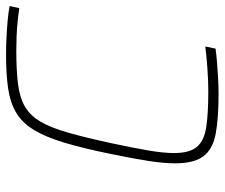

<svg xmlns="http://www.w3.org/2000/svg" viewBox="-74 -662 744 636"><g transform="rotate(-90 298.0 -344.0)"><path d="M305 8Q224 8 173 -1.5Q122 -11 98.5 -42Q75 -73 75 -136Q75 -174 83 -225Q91 -276 105 -344Q124 -438 143 -501.5Q162 -565 185.5 -603.5Q209 -642 242 -662Q275 -682 322.5 -689Q370 -696 436 -696Q463 -696 492.5 -694.5Q522 -693 549.5 -690.5Q577 -688 596 -684L589 -652Q570 -655 545.5 -657.5Q521 -660 496 -661Q471 -662 449 -662Q384 -662 339 -656.5Q294 -651 264 -634Q234 -617 213.5 -582.5Q193 -548 176.5 -490Q160 -432 141 -344Q126 -274 117.5 -224Q109 -174 109 -139Q109 -89 129 -64.5Q149 -40 194 -33Q239 -26 314 -26Q349 -26 390 -29Q431 -32 462 -36L455 -2Q434 1 408.5 3Q383 5 356.5 6.5Q330 8 305 8Z"/></g></svg>

Font: Saira Thin
Style: Italic
Weight: 100
Italic angle: -12°
Designer: Hector Gatti with collaboration of the Omnibus-Type team
Foundry: Omnibus-Type
Version: Version 1.101